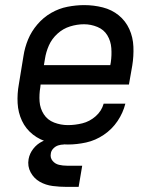

<svg xmlns="http://www.w3.org/2000/svg" viewBox="-20 -558 616 752"><path d="M246 8Q281 8 317.5 0Q354 -8 386.5 -30Q419 -52 440.5 -84Q462 -116 471 -152H386Q378 -123 354.5 -102.5Q331 -82 302.5 -75Q274 -68 246 -68Q218 -68 192 -78Q166 -88 151.5 -110.5Q137 -133 135 -160.5Q133 -188 138 -217L139 -227H485L498 -301Q504 -338 502.5 -375Q501 -412 486.5 -444Q472 -476 445 -498Q418 -520 382.5 -529Q347 -538 310 -538Q278 -538 244.5 -531.5Q211 -525 180.5 -507.5Q150 -490 126.5 -462.5Q103 -435 90 -403.5Q77 -372 72 -339L54 -229Q47 -191 49 -154Q51 -117 66 -85Q81 -53 109 -31Q137 -9 172.5 -0.5Q208 8 246 8ZM412 -303H152L156 -327Q160 -354 171.5 -380Q183 -406 205 -426Q227 -446 254.5 -454.5Q282 -463 309 -463Q336 -463 361.5 -452.5Q387 -442 400.5 -419.5Q414 -397 416 -369.5Q418 -342 414 -314ZM242 174H288L302 91H242Q226 91 211 87.5Q196 84 186 72Q176 60 179 44Q180 33 188.5 24Q197 15 208 11.5Q219 8 230 8V-22Q209 -22 187.5 -18Q166 -14 145.5 -4Q125 6 110.5 24.5Q96 43 92 65Q87 93 100 117Q113 141 136 154Q159 167 186.5 170.5Q214 174 242 174Z"/></svg>

Font: Iosevka Sparkle Oblique
Style: Regular
Weight: 400
Italic angle: -9°
Designer: Belleve Invis
Foundry: Belleve Invis
Version: Version 4.5.0; ttfautohint (v1.8.3)